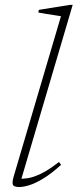

<svg xmlns="http://www.w3.org/2000/svg" viewBox="-20 -740 312 770"><path d="M224.5 -675Q215.5 -676.5 199.2 -679Q183 -681.5 165.5 -684.2Q148 -687 133.5 -690L136 -700.5L260.5 -720.5H271.5L62 -10L49.5 -23.5Q67.5 -22 90.2 -25.2Q113 -28.5 144 -43.2Q175 -58 216.5 -90.5L225 -79Q187 -44.5 155.2 -25Q123.5 -5.5 99 2.2Q74.5 10 57.5 10Q35.5 10 31.8 1Q28 -8 34.5 -31Z"/></svg>

Font: Newsreader ExtraLight
Style: Italic
Weight: 250
Italic angle: -17°
Designer: Hugues Gentile
Foundry: Production Type
Version: Version 1.003